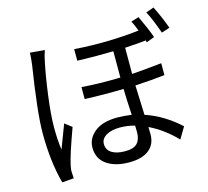

<svg xmlns="http://www.w3.org/2000/svg" viewBox="-119 -957 1239 1142"><g transform="rotate(-15 500.0 -386.0)"><path d="M140.6 -749 230.5 -741.2Q218.8 -709 212.9 -675.8Q195.3 -594.7 179.7 -476.1Q164.1 -357.4 164.1 -281.2Q164.1 -206.1 172.9 -143.6Q185.5 -178.7 228.5 -290L271.5 -256.8Q212.9 -96.7 201.2 -38.1Q195.3 -12.7 197.3 5.9Q197.3 20.5 199.2 40L127 45.9Q89.8 -89.8 89.8 -267.6Q89.8 -391.6 134.8 -678.7Q140.6 -725.6 140.6 -749ZM633.8 -127Q633.8 -152.3 632.8 -168Q587.9 -180.7 541 -180.7Q488.3 -180.7 456.5 -161.1Q424.8 -141.6 424.8 -110.4Q424.8 -74.2 454.6 -55.2Q484.4 -36.1 537.1 -36.1Q590.8 -36.1 612.3 -60.1Q633.8 -84 633.8 -127ZM878.9 -486.3V-413.1Q803.7 -404.3 696.3 -398.4Q697.3 -363.3 700.2 -295.4Q703.1 -227.5 703.1 -215.8Q816.4 -177.7 913.1 -88.9L871.1 -18.6Q795.9 -96.7 707 -139.6Q708 -123 708 -94.7Q708 -33.2 665.5 0.5Q623 34.2 543.9 34.2Q458 34.2 405.8 -2Q353.5 -38.1 353.5 -106.4Q353.5 -163.1 402.3 -202.6Q451.2 -242.2 543 -242.2Q580.1 -242.2 629.9 -235.4Q624 -330.1 623 -396.5Q490.2 -393.6 383.8 -398.4V-471.7Q494.1 -463.9 622.1 -466.8V-628.9Q508.8 -626 400.4 -629.9V-701.2Q603.5 -686.5 798.8 -709Q785.2 -746.1 771.5 -771.5L819.3 -786.1Q863.3 -692.4 877.9 -647.5L828.1 -628.9L822.3 -647.5V-640.6Q779.3 -635.7 695.3 -630.9V-469.7Q757.8 -473.6 878.9 -486.3ZM871.1 -800.8 919.9 -818.4Q954.1 -751 980.5 -677.7L929.7 -661.1Q894.5 -760.7 871.1 -800.8Z"/></g></svg>

Font: Gen Shin Gothic Monospace Regular
Style: Regular
Weight: 400
Designer: [Source Han Sans]
Ryoko NISHIZUKA  (kana & ideographs); Paul D. Hunt (Latin, Greek & Cyrillic); Wenlong ZHANG  (bopomofo
Version: Version 1.002.20150607